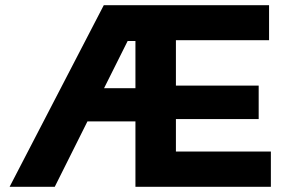

<svg xmlns="http://www.w3.org/2000/svg" viewBox="-20 -720 1100 740"><path d="M17 0 380 -700H609L612 -562H472L191 0ZM250 -252V-380H590V-252ZM502 0V-700H1017V-565H658V-390H977V-261H658V-136H1024V0Z"/></svg>

Font: REM Medium SemiBold
Style: Regular
Weight: 600
Version: Version 1.005;gftools[0.9.28]